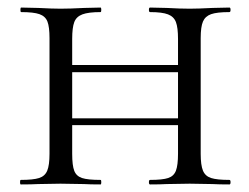

<svg xmlns="http://www.w3.org/2000/svg" viewBox="-20 -488 660 508"><path d="M377 -456Q374 -456 374 -462Q374 -468 377 -468L421 -467Q457 -465 482 -465Q504 -465 542 -467L587 -468Q590 -468 590 -462Q590 -456 587 -456Q554 -456 538.5 -450.5Q523 -445 517 -431Q511 -417 511 -387V-81Q511 -51 517 -36.5Q523 -22 538.5 -17Q554 -12 587 -12Q590 -12 590 -6Q590 0 587 0Q559 0 542 -1L482 -2L421 -1Q405 0 377 0Q374 0 374 -6Q374 -12 377 -12Q410 -12 425 -17Q440 -22 445.5 -36.5Q451 -51 451 -81V-385Q451 -415 445.5 -429.5Q440 -444 424.5 -450Q409 -456 377 -456ZM138 -316H477V-297H138ZM36 -456Q34 -456 34 -462Q34 -468 36 -468L81 -467Q119 -465 140 -465Q165 -465 203 -467L246 -468Q248 -468 248 -462Q248 -456 246 -456Q214 -456 198 -450Q182 -444 176.5 -429.5Q171 -415 171 -385V-81Q171 -50 176.5 -36Q182 -22 197 -17Q212 -12 246 -12Q248 -12 248 -6Q248 0 246 0Q218 0 202 -1L140 -2L81 -1Q64 0 35 0Q33 0 33 -6Q33 -12 35 -12Q68 -12 83.5 -17Q99 -22 105 -36.5Q111 -51 111 -81V-387Q111 -417 105.5 -431Q100 -445 84.5 -450.5Q69 -456 36 -456ZM138 -175H477V-157H138Z"/></svg>

Font: Cormorant Unicase
Style: Regular
Weight: 400
Designer: Christian Thalmann (Catharsis Fonts)
Foundry: Catharsis Fonts
Version: Version 4.000